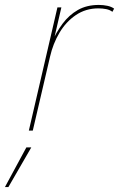

<svg xmlns="http://www.w3.org/2000/svg" viewBox="-91 -530 483 779"><path d="M26 0 142 -500H158L123 -349L118 -356Q137 -399 163 -434Q189 -469 225 -489.5Q261 -510 310 -510Q328 -510 344.5 -506.5Q361 -503 372 -495L365 -482Q355 -490 340 -493Q325 -496 308 -496Q257 -496 217 -469Q177 -442 150.5 -397.5Q124 -353 112 -300L42 0ZM36 68 -57 229H-71L16 68Z"/></svg>

Font: Work Sans Thin
Style: Italic
Weight: 250
Italic angle: -13°
Designer: Wei Huang
Foundry: Wei Huang
Version: Version 2.012